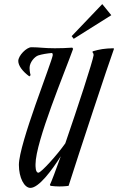

<svg xmlns="http://www.w3.org/2000/svg" viewBox="-20 -905 575 935"><path d="M535 -667 533 -670C487 -669 466 -665 431 -655V-649C434 -647 436 -642 436 -637C432 -607 358 -381 298 -207C259 -151 180 -64 167 -64C152 -64 153 -97 153 -105C153 -215 297 -557 336 -667L332 -673C309 -671 271 -670 247 -670C193 -670 173 -675 133 -675C109 -675 69 -634 69 -608C69 -585 90 -557 123 -533L129 -539C125 -552 124 -566 124 -574C124 -602 149 -629 166 -635C185 -641 209 -645 234 -647C236 -644 237 -640 237 -637C233 -603 72 -205 72 -102C72 -40 98 10 128 10C169 10 232 -75 276 -144C251 -74 231 -21 223 -5L226 0C241 2 256 3 269 3C295 3 314 0 314 0C361 -148 510 -600 535 -667ZM478 -885 329 -729 339 -716 522 -831Z"/></svg>

Font: Romanesco
Style: Regular
Weight: 400
Designer: Astigmatic (AOETI)
Foundry: Astigmatic (AOETI)
Version: Version 1.000